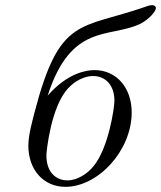

<svg xmlns="http://www.w3.org/2000/svg" viewBox="-20 -714 625 745"><path d="M90 -149C90 -56 148 11 234 11C360 11 491 -129 491 -278C491 -372 433 -442 347 -442C315 -442 242 -431 165 -343C256 -626 404 -565 523 -621C558 -638 585 -670 585 -683C585 -687 581 -694 570 -694C560 -694 548 -689 545 -688C290 -599 211 -653 113 -274C107 -249 90 -192 90 -149ZM160 -112C160 -124 177 -299 244 -371C285 -415 327 -419 341 -419C390 -419 424 -383 424 -323C424 -296 401 -138 342 -68C320 -41 281 -14 241 -14C209 -14 160 -34 160 -112Z"/></svg>

Font: CMU Serif
Style: Italic
Weight: 500
Italic angle: -14.04°
Version: Version 0.7.0